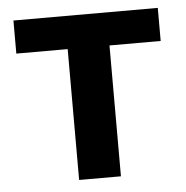

<svg xmlns="http://www.w3.org/2000/svg" viewBox="-42 -540 563 581"><g transform="rotate(-5 239.0 -249.0)"><path d="M175.5 0V-397.5H19.5V-498H458V-397.5H302.5V0Z"/></g></svg>

Font: Heraclito SemiBold
Style: Regular
Weight: 600
Designer: Kostas Bartsokas (font) & Cristiano Sobral (main changes)
Foundry: Kostas Bartsokas (font) & Cristiano Sobral (main changes)
Version: Version 1.00;July 8, 2020;FontCreator 13.0.0.2655 64-bit